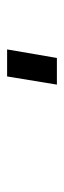

<svg xmlns="http://www.w3.org/2000/svg" viewBox="160 -120 180 540"><g transform="rotate(90 250.0 150.0)"><path d="M119 220 143 80H218L195 220Z"/></g></svg>

Font: Iosevka SS04
Style: Italic
Weight: 400
Italic angle: -9°
Monospace: yes
Designer: Belleve Invis
Foundry: Belleve Invis
Version: Version 19.0.0; ttfautohint (v1.8.4)